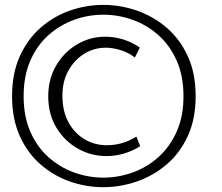

<svg xmlns="http://www.w3.org/2000/svg" viewBox="-20 -758 915 793"><path d="M406.2 15.1Q335.9 15.1 268.8 -8.3Q201.7 -31.7 147.7 -78.6Q93.8 -125.5 61.8 -196Q29.8 -266.6 29.8 -360.8Q29.8 -455.1 61.8 -525.6Q93.8 -596.2 147.7 -643.6Q201.7 -690.9 269 -714.4Q336.4 -737.8 406.7 -737.8Q477.1 -737.8 544.9 -714.4Q612.8 -690.9 668 -643.8Q723.1 -596.7 755.6 -525.9Q788.1 -455.1 788.1 -360.8Q788.1 -266.6 755.6 -196Q723.1 -125.5 668 -78.6Q612.8 -31.7 544.9 -8.3Q477.1 15.1 406.2 15.1ZM419.9 -113.3Q356 -113.3 301 -144.5Q246.1 -175.8 212.6 -231.4Q179.2 -287.1 179.2 -360.4Q179.2 -431.6 211.9 -487.3Q244.6 -543 298.3 -574.7Q352.1 -606.4 415 -606.4Q451.7 -606.4 487.8 -595.5Q523.9 -584.5 557.6 -561.5L537.1 -520.5Q509.8 -541.5 477.1 -551.3Q444.3 -561 417 -561Q368.7 -561 327.9 -535.9Q287.1 -510.7 262.5 -466.3Q237.8 -421.9 237.8 -363.3Q237.8 -299.3 262.7 -253.4Q287.6 -207.5 329.1 -182.9Q370.6 -158.2 420.9 -158.2Q451.2 -158.2 480.7 -166Q510.3 -173.8 543.5 -193.8L559.1 -154.3Q526.4 -133.8 491 -123.5Q455.6 -113.3 419.9 -113.3ZM406.7 -24.4Q468.3 -24.4 527.3 -45.4Q586.4 -66.4 633.8 -108.6Q681.2 -150.9 709.5 -213.9Q737.8 -276.9 737.8 -360.8Q737.8 -444.8 709.5 -508.1Q681.2 -571.3 633.8 -613.3Q586.4 -655.3 527.3 -676.3Q468.3 -697.3 406.7 -697.3Q345.2 -697.3 286.6 -676.3Q228 -655.3 180.7 -613.3Q133.3 -571.3 105.5 -508.1Q77.6 -444.8 77.6 -360.8Q77.6 -276.9 105.5 -213.6Q133.3 -150.4 180.7 -108.4Q228 -66.4 286.6 -45.4Q345.2 -24.4 406.7 -24.4Z"/></svg>

Font: Comme Light
Style: Regular
Weight: 300
Version: Version 1.000;gftools[0.9.27]